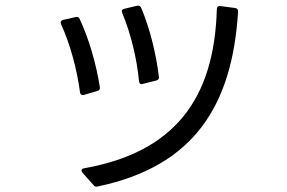

<svg xmlns="http://www.w3.org/2000/svg" viewBox="-20 -644 1040 696"><path d="M546 -352C554 -354 557 -359 556 -366C546 -449 523 -542 492 -615C489 -622 484 -625 476 -623L430 -612C422 -610 420 -605 423 -597C454 -523 476 -433 484 -349C485 -341 490 -337 498 -340ZM319 27C323 32 328 34 334 32C683 -41 822 -261 843 -602C843 -610 840 -614 832 -615L779 -622C771 -623 766 -619 766 -611C757 -284 611 -92 285 -34C275 -32 273 -26 279 -18ZM332 -314C340 -316 343 -320 342 -328C329 -411 303 -502 269 -575C266 -582 261 -584 254 -582L209 -572C201 -570 198 -564 201 -557C235 -483 259 -392 270 -310C271 -301 277 -298 284 -300Z"/></svg>

Font: LINE Seed JP_OTF Regular
Style: Regular
Weight: 400
Designer: LY Corporation & Fontrix & Fontworks
Version: Version 1.002